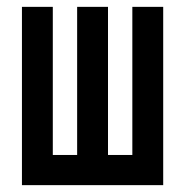

<svg xmlns="http://www.w3.org/2000/svg" viewBox="-20 -540 540 560"><path d="M44 0V-520H134V-88H205V-520H295V-88H366V-520H456V0Z"/></svg>

Font: Iosevka Term Curly Semibold
Style: Regular
Weight: 600
Designer: Belleve Invis
Foundry: Belleve Invis
Version: Version 32.3.0